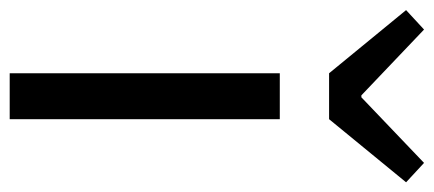

<svg xmlns="http://www.w3.org/2000/svg" viewBox="-298 -610 873 386"><g transform="rotate(90 138.0 -416.5)"><path d="M91.8 0V-543H184.1V0ZM91.8 -642.1 -35.2 -796.9 3.9 -833 136.2 -707H140.1L272 -833L311 -796.9L184.1 -642.1Z"/></g></svg>

Font: Source Han Sans CN
Style: Regular
Weight: 400
Designer: Ryoko NISHIZUKA  (kana, bopomofo & ideographs); Paul D. Hunt (Latin, Greek & Cyrillic); Sandoll Communications , Soo-you
Foundry: Adobe
Version: Version 2.004;hotconv 1.0.118;makeotfexe 2.5.65603